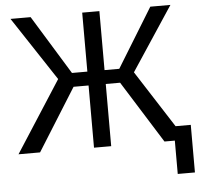

<svg xmlns="http://www.w3.org/2000/svg" viewBox="-59 -771 1043 1007"><g transform="rotate(-5 463.0 -268.0)"><path d="M926.5 175.5H836V0H781.5L576.5 -327.5H501V0H410.5V-327.5H331.5L126.5 0H13L254.5 -375L33 -711H139L329.5 -400.5H410.5V-711H501V-400.5H578.5L769 -711H875L653.5 -375.5L846.5 -75H926.5Z"/></g></svg>

Font: Roberto Sans
Style: Regular
Weight: 400
Designer: Google (font) & Cristiano Sobral (main changes)
Version: Version 1.500; ttfautohint (v1.8.4.7-5d5b-dirty)